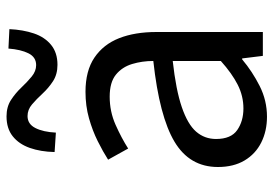

<svg xmlns="http://www.w3.org/2000/svg" viewBox="-148 -698 858 603"><g transform="rotate(-90 281.5 -396.0)"><path d="M217 13Q172 13 136 -5Q100 -23 79.5 -57.5Q59 -92 59 -141Q59 -230 138.5 -277.5Q218 -325 392 -344Q392 -379 382.5 -410.5Q373 -442 349 -461.5Q325 -481 280 -481Q233 -481 191.5 -462.5Q150 -444 117 -423L82 -486Q107 -502 140 -518.5Q173 -535 212 -546Q251 -557 295 -557Q361 -557 402.5 -529Q444 -501 463.5 -451.5Q483 -402 483 -334V0H408L400 -65H397Q359 -33 313.5 -10Q268 13 217 13ZM243 -61Q282 -61 317.5 -79Q353 -97 392 -132V-283Q301 -273 247 -254.5Q193 -236 170 -209.5Q147 -183 147 -147Q147 -100 175 -80.5Q203 -61 243 -61ZM380 -645Q350 -645 328.5 -659Q307 -673 289.5 -692Q272 -711 255.5 -725Q239 -739 219 -739Q194 -739 181.5 -714.5Q169 -690 167 -650L106 -654Q107 -698 119 -732Q131 -766 155.5 -785.5Q180 -805 218 -805Q248 -805 269.5 -791Q291 -777 308.5 -758.5Q326 -740 343 -726Q360 -712 379 -712Q404 -712 416 -736Q428 -760 431 -799L492 -796Q490 -753 478.5 -719Q467 -685 442.5 -665Q418 -645 380 -645Z"/></g></svg>

Font: Noto Sans KR
Style: Regular
Weight: 400
Designer: Ryoko NISHIZUKA  (kana, bopomofo & ideographs); Paul D. Hunt (Latin, Greek & Cyrillic); Sandoll Communications , Soo-you
Foundry: Adobe
Version: Version 2.004-H2;hotconv 1.0.118;makeotfexe 2.5.65603